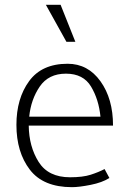

<svg xmlns="http://www.w3.org/2000/svg" viewBox="-20 -762 536 795"><path d="M170 -742H231L292 -589H255ZM448 -242H99Q100 -155 140 -91.5Q180 -28 270 -28Q323 -28 355.5 -38.5Q388 -49 413 -62L433 -25Q403 -6 355 3.5Q307 13 278 13Q159 13 103.5 -59.5Q48 -132 48 -245Q48 -354 100.5 -426Q153 -498 260 -498Q344 -498 396 -425.5Q448 -353 448 -242ZM396 -279Q389 -350 357 -403.5Q325 -457 253 -457Q181 -457 144.5 -403.5Q108 -350 101 -279Z"/></svg>

Font: Palanquin Thin
Style: Regular
Weight: 250
Designer: Pria Ravichandran
Version: Version 1.001